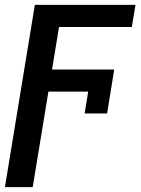

<svg xmlns="http://www.w3.org/2000/svg" viewBox="-49 -566 579 789"><path d="M208.5 -545.9 85.4 203.1H-28.8L94.2 -545.9ZM420.4 -280.3 405.3 -189.5H121.1L136.2 -280.3ZM507.8 -545.9 492.7 -455.1H165L180.2 -545.9ZM391.1 -99.6H298.8L328.1 -280.3H420.4Z"/></svg>

Font: Inter Tight Medium
Style: Italic
Weight: 500
Italic angle: -9.39999°
Designer: Rasmus Andersson
Foundry: rsms
Version: Version 3.004